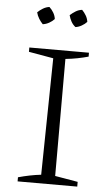

<svg xmlns="http://www.w3.org/2000/svg" viewBox="-58 -892 515 930"><g transform="rotate(5 199.5 -427.5)"><path d="M64 0V-20Q93 -28 120.5 -33.5Q148 -39 175 -42L184 -609L64 -630V-651H354V-632Q329 -625 301 -619.5Q273 -614 243 -611V-42L354 -23V0ZM144 -855Q156 -844 164.5 -829.5Q173 -815 175 -799Q165 -788 150 -779.5Q135 -771 119 -769Q109 -779 100 -793.5Q91 -808 87 -824Q98 -835 113 -844Q128 -853 144 -855ZM303 -855Q314 -844 322.5 -829.5Q331 -815 333 -799Q323 -788 308 -779.5Q293 -771 278 -769Q265 -779 257 -793.5Q249 -808 245 -824Q257 -835 271.5 -844Q286 -853 303 -855Z"/></g></svg>

Font: Piazzolla Thin ExtraLight
Style: Regular
Weight: 250
Version: Version 2.005